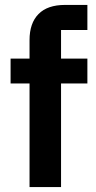

<svg xmlns="http://www.w3.org/2000/svg" viewBox="-20 -760 390 780"><path d="M100 -421H23V-522H100V-597Q100 -666 136.5 -703Q173 -740 244 -740H335V-638H228V-522H335V-421H228V0H100Z"/></svg>

Font: IBM Plex Arabic SemiBold
Style: Regular
Weight: 600
Designer: Mike Abbink, Paul van der Laan, Pieter van Rosmalen, Wael Morcos, Khajak Apelian
Foundry: Bold Monday
Version: Version 1.0